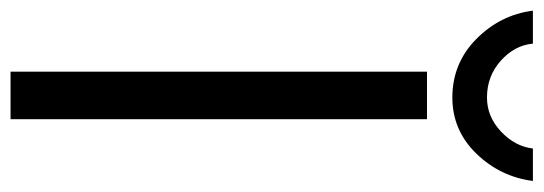

<svg xmlns="http://www.w3.org/2000/svg" viewBox="-374 -660 1006 355"><g transform="rotate(90 128.5 -483.0)"><path d="M171.9 0H84V-770H171.9ZM-28.8 -965.8H32.2Q35.2 -932.1 63.7 -906.5Q92.3 -880.9 131.8 -880.9Q167 -880.9 194.6 -906.7Q222.2 -932.6 226.1 -965.8H286.1Q278.3 -905.3 235.4 -861.1Q192.4 -816.9 131.8 -816.9Q68.4 -816.9 23.7 -861.1Q-21 -905.3 -28.8 -965.8Z"/></g></svg>

Font: Junction Regular
Style: Regular
Weight: 500
Designer: Caroline Hadilaksono
Foundry: Caroline Hadilaksono
Version: Version 1.056